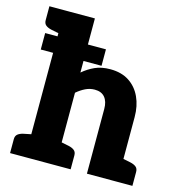

<svg xmlns="http://www.w3.org/2000/svg" viewBox="-110 -847 890 946"><g transform="rotate(15 335.0 -374.5)"><path d="M103 0V-749H258V-473Q286 -497 319 -512Q352 -527 397 -527Q454 -527 493 -501.5Q532 -476 552.5 -431.5Q573 -387 573 -330V0H418V-330Q418 -368 400.5 -389Q383 -410 349 -410Q324 -410 301.5 -399Q279 -388 258 -370V0ZM553 0 567 -118 611 -109Q629 -105 639.5 -96.5Q650 -88 650 -71V0ZM26 0V-71Q26 -88 36.5 -96.5Q47 -105 65 -109L109 -118L123 0ZM123 -749 109 -631 65 -640Q47 -644 36.5 -652.5Q26 -661 26 -678V-749ZM238 0 252 -118 296 -109Q314 -105 324.5 -96.5Q335 -88 335 -71V0ZM40 -532V-616H350V-532Z"/></g></svg>

Font: Aleo Black
Style: Regular
Weight: 900
Designer: Alessio Laiso
Foundry: Alessio Laiso
Version: Version 2.001;gftools[0.9.29]